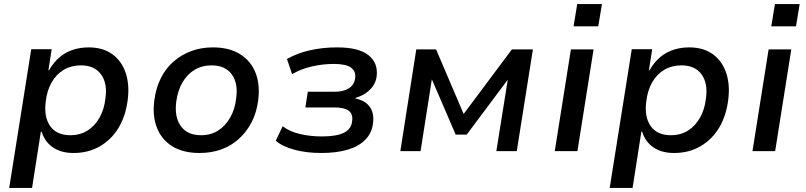

<svg xmlns="http://www.w3.org/2000/svg" viewBox="-20 -740 3948 940"><path d="M25 180 133 -499H233L217 -396H220Q243 -436 272.5 -460.5Q302 -485 338 -496.5Q374 -508 414 -508Q484 -508 530 -474.5Q576 -441 595.5 -382.5Q615 -324 605 -249Q595 -172 560.5 -114.5Q526 -57 469.5 -24Q413 9 340 9Q279 9 239 -18.5Q199 -46 184 -95H180L137 180ZM324 -78Q372 -78 408 -100.5Q444 -123 467 -163.5Q490 -204 496 -257Q507 -331 475 -375.5Q443 -420 376 -420Q329 -420 292.5 -398.5Q256 -377 233 -337Q210 -297 204 -243Q194 -168 225.5 -123Q257 -78 324 -78Z M957 9Q877 9 824 -23.5Q771 -56 748 -115.5Q725 -175 736 -252Q744 -311 768 -358.5Q792 -406 830 -439Q868 -472 916.5 -490Q965 -508 1022 -508Q1102 -508 1155 -475Q1208 -442 1231 -384Q1254 -326 1244 -248Q1236 -188 1211.5 -141Q1187 -94 1149.5 -60Q1112 -26 1063.5 -8.5Q1015 9 957 9ZM964 -78Q1012 -78 1047.5 -100.5Q1083 -123 1106.5 -163.5Q1130 -204 1136 -257Q1147 -331 1115 -375.5Q1083 -420 1015 -420Q969 -420 932.5 -398Q896 -376 873 -336Q850 -296 843 -243Q833 -168 865 -123Q897 -78 964 -78Z M1553 9Q1480 9 1421 -7Q1362 -23 1330 -51L1364 -122Q1397 -96 1448 -84Q1499 -72 1556 -72Q1627 -72 1663.5 -90Q1700 -108 1704 -147Q1709 -182 1687 -198Q1665 -214 1618 -214H1475L1487 -291H1621Q1662 -291 1688.5 -308Q1715 -325 1719 -359Q1723 -391 1698.5 -409Q1674 -427 1615 -427Q1561 -427 1508 -415Q1455 -403 1410 -377L1385 -451Q1433 -479 1496 -493.5Q1559 -508 1630 -508Q1737 -508 1784.5 -469.5Q1832 -431 1824 -366Q1821 -342 1807.5 -321Q1794 -300 1771.5 -284.5Q1749 -269 1719 -260L1720 -258Q1770 -247 1791.5 -215.5Q1813 -184 1806 -135Q1801 -90 1769.5 -57Q1738 -24 1683 -7.5Q1628 9 1553 9Z M1940 0 2018 -498H2115L2250 -182L2486 -498H2589L2510 0H2410L2466 -350L2265 -81H2211L2095 -350H2094L2039 0Z M2788 -611 2806 -720H2927L2909 -611ZM2696 0 2775 -498H2886L2807 0Z M2965 180 3073 -499H3173L3157 -396H3160Q3183 -436 3212.5 -460.5Q3242 -485 3278 -496.5Q3314 -508 3354 -508Q3424 -508 3470 -474.5Q3516 -441 3535.5 -382.5Q3555 -324 3545 -249Q3535 -172 3500.5 -114.5Q3466 -57 3409.5 -24Q3353 9 3280 9Q3219 9 3179 -18.5Q3139 -46 3124 -95H3120L3077 180ZM3264 -78Q3312 -78 3348 -100.5Q3384 -123 3407 -163.5Q3430 -204 3436 -257Q3447 -331 3415 -375.5Q3383 -420 3316 -420Q3269 -420 3232.5 -398.5Q3196 -377 3173 -337Q3150 -297 3144 -243Q3134 -168 3165.5 -123Q3197 -78 3264 -78Z M3756 -611 3774 -720H3895L3877 -611ZM3664 0 3743 -498H3854L3775 0Z"/></svg>

Font: Nunito Sans 7pt SemiBold
Style: Italic
Weight: 600
Italic angle: -9°
Designer: Vernon Adams
Foundry: Vernon Adams
Version: Version 3.101;gftools[0.9.27]